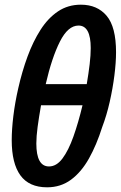

<svg xmlns="http://www.w3.org/2000/svg" viewBox="-20 -789 515 819"><path d="M30 -191Q30 -237 37 -294.5Q44 -352 58 -413Q74 -484 97.5 -548Q121 -612 153 -662Q185 -712 227.5 -740.5Q270 -769 325 -769Q395 -769 435 -721.5Q475 -674 475 -566Q475 -523 468 -467.5Q461 -412 448 -354.5Q435 -297 416 -247Q392 -171 359.5 -113Q327 -55 283 -22.5Q239 10 181 10Q104 10 67 -41Q30 -92 30 -191ZM175 -430H350Q358 -477 362.5 -515.5Q367 -554 367 -584Q367 -680 315 -680Q270 -680 235.5 -611.5Q201 -543 175 -430ZM135 -177Q135 -79 189 -79Q221 -79 246.5 -113Q272 -147 293 -206Q314 -265 332 -340H155Q146 -289 140.5 -248Q135 -207 135 -177Z"/></svg>

Font: Noto Sans Condensed SemiBold
Style: Italic
Weight: 600
Width: 3
Italic angle: -12°
Designer: Monotype Design Team
Foundry: Monotype Imaging Inc.
Version: Version 2.013; ttfautohint (v1.8.4.7-5d5b)